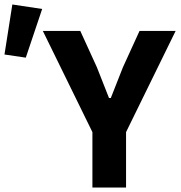

<svg xmlns="http://www.w3.org/2000/svg" viewBox="-187 -836 807 856"><path d="M225 0V-247L4 -698H171L245 -536L299 -399H307L361 -536L435 -698H596L375 -247V0ZM-72 -579 -167 -593 -132 -816 1 -796Z"/></svg>

Font: Lilex
Style: Regular
Weight: 400
Monospace: yes
Designer: Mike Abbink, Paul van der Laan, Pieter van Rosmalen, Mikhael Khrustik
Foundry: Mikhael Khrustik
Version: Version 2.510